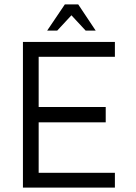

<svg xmlns="http://www.w3.org/2000/svg" viewBox="-20 -859 621 879"><path d="M85 0V-667H506V-599H157V-369H464V-299H157V-68H506V0ZM196 -719 277 -839H338L418 -719H372L307 -789L242 -719Z"/></svg>

Font: Maven Pro VF Beta
Style: Regular
Weight: 400
Designer: Joe Prince
Foundry: Joe Prince
Version: Version 2.002